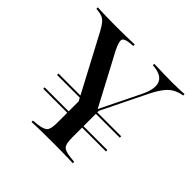

<svg xmlns="http://www.w3.org/2000/svg" viewBox="-148 -714 857 857"><g transform="rotate(45 280.5 -285.5)"><path d="M91.1 -141.9V-150.8H487.1V-141.9ZM91.1 -229V-237.9H266.9L272.6 -229ZM328.2 -229 333.1 -237.9H487.1V-229ZM271 -160.5 87.9 -505.6Q76.6 -525.8 67.3 -537.1Q58.1 -548.4 46.8 -553.6Q35.5 -558.9 20.2 -560.5L6.5 -562.1V-571Q22.6 -570.2 45.6 -569.4Q68.5 -568.5 97.6 -568.5H103.2H110.5Q131.5 -568.5 150.8 -568.5Q170.2 -568.5 186.7 -569Q203.2 -569.4 216.5 -569.8Q229.8 -570.2 240.3 -570.2V-561.3L222.6 -559.7Q189.5 -556.5 184.3 -544.8Q179 -533.1 196.8 -495.2L331.5 -241.1L316.9 -229L418.5 -436.3Q446 -492.7 434.7 -524.2Q423.4 -555.6 372.6 -561.3L362.9 -562.1V-571Q391.9 -570.2 422.2 -569.4Q452.4 -568.5 476.6 -568.5Q501.6 -568.5 520.2 -569.4Q538.7 -570.2 554 -571V-562.1L544.4 -560.5Q522.6 -555.6 504.4 -544.4Q486.3 -533.1 469.4 -509.3Q452.4 -485.5 432.3 -443.5L293.5 -160.5ZM283.1 -2.4Q257.3 -2.4 233.9 -2Q210.5 -1.6 191.1 -1.2Q171.8 -0.8 158.9 0V-8.9L183.9 -11.3Q221 -15.3 231.9 -27.8Q242.7 -40.3 242.7 -78.2V-250.8L298.4 -190.3L336.3 -254.8V-78.2Q336.3 -40.3 346.8 -27.8Q357.3 -15.3 394.4 -11.3L419.4 -8.9V0Q406.5 -0.8 387.5 -1.2Q368.5 -1.6 344.8 -2Q321 -2.4 296 -2.4H289.5Z"/></g></svg>

Font: Playfair 144pt SemiCondensed Medium
Style: Regular
Weight: 500
Width: 4
Designer: Claus Eggers Sørensen
Foundry: Claus Eggers Sørensen
Version: Version 2.203